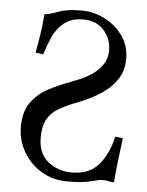

<svg xmlns="http://www.w3.org/2000/svg" viewBox="-52 -740 611 796"><g transform="rotate(5 254.0 -342.5)"><path d="M103 -668.9Q125.5 -671.9 138.7 -676.8Q151.9 -681.6 165 -686.3Q178.2 -690.9 199.5 -694.3Q220.7 -697.8 257.8 -697.8Q304.2 -697.8 349.9 -675.5Q395.5 -653.3 426.3 -611.8Q457 -570.3 457 -514.2Q457 -467.3 435.8 -433.3Q414.6 -399.4 382.3 -375.7Q350.1 -352.1 314.5 -335.4Q278.8 -318.8 250 -308.6Q218.3 -295.4 191.2 -279.1Q164.1 -262.7 148.2 -234.6Q132.3 -206.5 132.3 -157.7Q132.3 -93.3 173.3 -59.3Q214.4 -25.4 274.4 -25.4Q345.7 -25.4 384.8 -71Q423.8 -116.7 439.9 -189L471.7 -185.1Q464.4 -125.5 459.2 -83Q454.1 -40.5 451.2 0Q438 0 428.5 -2.7Q418.9 -5.4 402.8 -5.4Q390.1 -5.4 376.2 -1.2Q362.3 2.9 335.4 8.1Q308.6 13.2 256.8 13.2Q196.3 13.2 148.7 -16.1Q101.1 -45.4 73.7 -93Q46.4 -140.6 46.4 -195.3Q46.4 -259.8 74.7 -298.3Q103 -336.9 146.5 -359.6Q189.9 -382.3 234.4 -398.4Q251 -404.8 276.1 -415.3Q301.3 -425.8 326.2 -443.4Q351.1 -460.9 367.2 -485.4Q383.3 -509.8 383.3 -543Q383.3 -591.8 351.6 -626.7Q319.8 -661.6 267.1 -661.6Q215.3 -661.6 185.1 -636.2Q154.8 -610.8 138.9 -574Q123 -537.1 112.3 -502.4L80.6 -507.8Q87.9 -546.9 94 -586.7Q100.1 -626.5 103 -668.9Z"/></g></svg>

Font: Kurinto Seri
Style: Regular
Weight: 400
Designer: Kurinto was developed by Clint Goss from a range of fonts that are compatible with the SIL Open Font License Version 1.1
Foundry: Clinton F. Goss
Version: Version 2.196; July 25, 2020